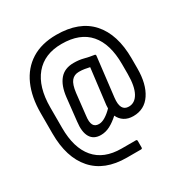

<svg xmlns="http://www.w3.org/2000/svg" viewBox="-196 -846 1140 1187"><g transform="rotate(-30 373.5 -253.0)"><path d="M369 185Q211 185 128 91Q45 -3 45 -174V-320Q45 -433 82 -516.5Q119 -600 191.5 -645.5Q264 -691 370 -691Q533 -691 617 -597.5Q701 -504 701 -331V-261Q701 -149 657 -83Q613 -17 533 -17Q496 -17 470 -33.5Q444 -50 431 -79Q398 -49 366.5 -32.5Q335 -16 301 -16Q250 -16 227.5 -53.5Q205 -91 214 -162L232 -326Q241 -404 276 -445.5Q311 -487 376 -487Q415 -487 446.5 -478.5Q478 -470 514 -465Q522 -464 521 -454L488 -175Q477 -82 538 -82Q582 -82 607 -127.5Q632 -173 632 -261V-331Q632 -475 566.5 -550.5Q501 -626 370 -626Q247 -626 180.5 -546.5Q114 -467 114 -320V-174Q114 -32 178.5 44Q243 120 369 120H470Q479 120 479 129V176Q479 185 470 185ZM280 -166Q274 -122 285 -101.5Q296 -81 324 -81Q346 -81 371 -96.5Q396 -112 420 -137Q420 -149 421 -160L452 -413Q435 -417 416.5 -420Q398 -423 377 -423Q343 -423 323.5 -399.5Q304 -376 297 -319Z"/></g></svg>

Font: Sofia Sans Cond
Style: Regular
Weight: 400
Width: 3
Designer: Botio Nikoltchev, Ani Petrova
Foundry: lettersoup
Version: Version 4.100; ttfautohint (v1.8.3)